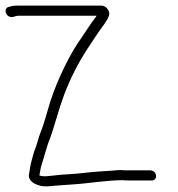

<svg xmlns="http://www.w3.org/2000/svg" viewBox="-59 -665 632 683"><path d="M496.1 -41.5C494.4 -51.7 485.5 -59 475.2 -59H397.2C388.5 -59 379.8 -59.3 371 -60C362.3 -60 352.1 -59.3 340.3 -58C307.6 -55.9 276 -54.2 240.7 -50C196 -44.5 167.7 -45.6 126.3 -40C109.6 -38.8 96.5 -35.2 81.2 -41C83.5 -51.1 83.9 -59.7 86.3 -70C98 -104.9 105.9 -141.5 119.9 -175L129.5 -204C132.9 -214 136.9 -227 141.5 -243C160 -306.2 176.3 -352.6 206 -411.5C234.6 -468.3 257.6 -499.4 288.9 -547C299.8 -563.9 324.8 -593.1 329.2 -611C333 -626.9 317.3 -645 302.6 -645H1.6C-13.4 -645 -20.3 -642.8 -29.6 -640C-44.1 -635.6 -41.4 -613.1 -27 -606.5C-13.5 -600.3 -7.2 -609 7.6 -609H284.6C283.6 -607 282.5 -605.3 281.4 -604C263.3 -580.7 250.1 -559.2 233.1 -534C189 -473.5 146.3 -383.1 120.9 -307C109 -269.2 98.8 -226.4 84.9 -193C78.1 -176.2 74.7 -158.7 68.4 -142C60.1 -122.3 56.9 -104.4 51 -84C47.7 -70.8 46.8 -56 43.7 -44C40.2 -16.5 78.3 -0.3 108.7 -2C137.8 -4.5 169.3 -7.1 200.5 -9C253.8 -12.2 320.9 -24 377 -24C385.8 -23.3 394.5 -23 403.2 -23H481.2C491.5 -23 497.8 -31.3 496.1 -41.5Z"/></svg>

Font: CiSf OpenHand
Style: OpObl
Weight: 400
Foundry: Cannot Into Space Fonts
Version: Version 0.7892